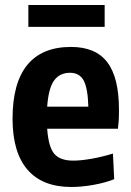

<svg xmlns="http://www.w3.org/2000/svg" viewBox="-20 -736 523 765"><path d="M264 9Q149 9 89.5 -60Q30 -129 30 -263Q30 -405 88.5 -477Q147 -549 263 -549Q361 -549 407.5 -488Q454 -427 454 -299Q454 -271 453 -255.5Q452 -240 450 -223H168Q173 -151 196 -123.5Q219 -96 272 -96Q301 -96 342 -103Q383 -110 430 -124L435 -22Q400 -8 353 0.5Q306 9 264 9ZM259 -446Q217 -446 195 -414.5Q173 -383 168 -311H332Q330 -384 313.5 -415Q297 -446 259 -446ZM93 -716H397V-629H93Z"/></svg>

Font: Encode Sans Compressed
Style: Bold
Weight: 700
Designer: Pablo Impallari, Andres Torresi
Foundry: Pablo Impallari, Andres Torresi
Version: Version 1.000; ttfautohint (v1.00) -l 8 -r 50 -G 200 -x 14 -